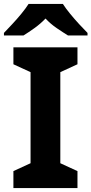

<svg xmlns="http://www.w3.org/2000/svg" viewBox="-36 -954 464 974"><path d="M357 0H32V-86L119 -126V-588L32 -628V-714H357V-628L270 -588V-126L357 -86ZM283 -934Q297 -912 319.5 -884.5Q342 -857 366 -831Q390 -805 408 -787V-774H309Q283 -790 251.5 -811.5Q220 -833 195 -860Q169 -833 139 -811.5Q109 -790 83 -774H-16V-787Q2 -806 26 -831.5Q50 -857 72.5 -884.5Q95 -912 109 -934Z"/></svg>

Font: Noto Sans
Style: Bold
Weight: 700
Designer: Monotype Design Team
Foundry: Monotype Imaging Inc.
Version: Version 2.000;GOOG;noto-source:20170915:90ef993387c0; ttfaut